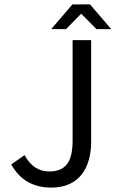

<svg xmlns="http://www.w3.org/2000/svg" viewBox="-20 -838 524 870"><path d="M91 -135Q113 -96 141 -78.5Q169 -61 204 -61Q257 -61 283 -93.5Q309 -126 309 -201V-656H393V-193Q393 -151 382.5 -113.5Q372 -76 350.5 -48Q329 -20 294.5 -4Q260 12 212 12Q89 12 31 -93ZM212 -706 308 -818H388L484 -706H417L350 -774H346L279 -706Z"/></svg>

Font: Myanmar Sanpya
Style: Regular
Weight: 400
Designer: Danh Hong
Foundry: Google Inc.
Version: Version 2.00 November 22, 2015